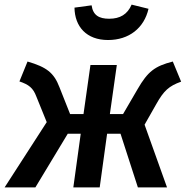

<svg xmlns="http://www.w3.org/2000/svg" viewBox="-29 -810 811 830"><path d="M438 -637C529 -637 594 -689 613 -772L540 -790C522 -748 490 -729 443 -729C399 -729 373 -744 367 -787L293 -777C294 -695 345 -637 438 -637ZM718 -544C640 -524 610 -501 566 -425L503 -317H446L476 -529H362L332 -317H274L228 -433C204 -496 172 -520 90 -544L55 -458C96 -444 114 -430 128 -393L173 -282L-9 0H124L264 -232H320L288 0H402L434 -232H492L567 0H693L596 -271L646 -359C679 -418 701 -438 754 -457Z"/></svg>

Font: Fira Sans Medium
Style: Italic
Weight: 500
Italic angle: -8°
Designer: bBox Type GmbH & Carrois Corporate GbR & Edenspiekermann AG
Foundry: bBox Type GmbH & Carrois Corporate GbR & Edenspiekermann AG
Version: Version 4.301;PS 004.301;hotconv 1.0.88;makeotf.lib2.5.64775